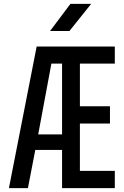

<svg xmlns="http://www.w3.org/2000/svg" viewBox="-20 -970 640 990"><path d="M238 -810H338L450 -950H343ZM26 0H124L162 -197H300V0H572V-89H392V-333H547V-422H392V-642H572V-730H169ZM177 -277 245 -642H300V-277Z"/></svg>

Font: JetBrains Mono Medium
Style: Regular
Weight: 436
Monospace: yes
Designer: Philipp Nurullin, Konstantin Bulenkov
Foundry: JetBrains
Version: Version 2.305